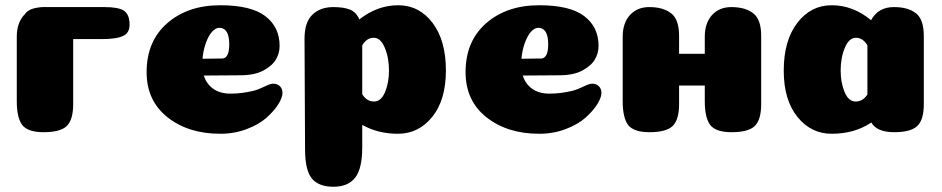

<svg xmlns="http://www.w3.org/2000/svg" viewBox="-20 -504 3590 732"><path d="M378 -477H145Q134 -477 124 -475Q86 -470 72 -446H71Q44 -415 44 -364V-118Q44 -55 65 -27Q87 0 146 0Q209 0 234 -23Q259 -47 259 -107V-355H368Q425 -355 449 -367Q474 -378 474 -410Q474 -448 453 -463Q432 -477 378 -477Z M820 6Q698 6 618.5 -57Q539 -120 539 -229Q539 -347 617.5 -415.5Q696 -484 820 -484Q937 -484 991.5 -442.5Q1046 -401 1046 -329Q1046 -315 1042.5 -302Q1039 -289 1031.5 -276.5Q1024 -264 1011.5 -253.5Q999 -243 983 -234.5Q967 -226 945 -221.5Q923 -217 898 -217L757 -216Q767 -184 793 -165.5Q819 -147 859 -147Q902 -147 947 -158Q966 -163 988.5 -174Q1011 -185 1021 -185Q1038 -185 1047.5 -175Q1057 -165 1057 -150Q1057 -132 1041 -106.5Q1025 -81 996.5 -55.5Q968 -30 921 -12Q874 6 820 6ZM752 -280Q821 -281 827 -281Q842 -281 849 -299Q854 -312 854 -335Q854 -398 816 -398Q802 -398 788.5 -383Q775 -368 765 -340.5Q755 -313 752 -280Z M1361 58Q1361 139 1334 173.5Q1307 208 1251 208Q1195 208 1169 176.5Q1143 145 1143 65L1141 -357Q1141 -419 1171 -448Q1201 -477 1251 -477Q1290 -477 1314 -467.5Q1338 -458 1350 -430Q1419 -484 1498 -484Q1578 -484 1629 -417Q1680 -350 1680 -235Q1680 -123 1628 -58.5Q1576 6 1497 6Q1421 6 1361 -28ZM1361 -145Q1378 -117 1406 -117Q1433 -117 1448 -153Q1463 -189 1463 -235Q1463 -284 1447 -322Q1431 -360 1405 -360Q1378 -360 1361 -331Z M2036 6Q1914 6 1834.5 -57Q1755 -120 1755 -229Q1755 -347 1833.5 -415.5Q1912 -484 2036 -484Q2153 -484 2207.5 -442.5Q2262 -401 2262 -329Q2262 -315 2258.5 -302Q2255 -289 2247.5 -276.5Q2240 -264 2227.5 -253.5Q2215 -243 2199 -234.5Q2183 -226 2161 -221.5Q2139 -217 2114 -217L1973 -216Q1983 -184 2009 -165.5Q2035 -147 2075 -147Q2118 -147 2163 -158Q2182 -163 2204.5 -174Q2227 -185 2237 -185Q2254 -185 2263.5 -175Q2273 -165 2273 -150Q2273 -132 2257 -106.5Q2241 -81 2212.5 -55.5Q2184 -30 2137 -12Q2090 6 2036 6ZM1968 -280Q2037 -281 2043 -281Q2058 -281 2065 -299Q2070 -312 2070 -335Q2070 -398 2032 -398Q2018 -398 2004.5 -383Q1991 -368 1981 -340.5Q1971 -313 1968 -280Z M2768 -477Q2722 -477 2694 -446Q2667 -415 2667 -364V-299H2569V-367Q2569 -430 2539 -453Q2509 -477 2455 -477Q2409 -477 2381 -446Q2354 -415 2354 -364V-118Q2354 -55 2375 -27Q2397 0 2456 0Q2519 0 2544 -23Q2569 -47 2569 -107V-178H2667V-118Q2667 -55 2688 -27Q2710 0 2769 0Q2832 0 2857 -23Q2882 -47 2882 -107V-367Q2882 -430 2852 -453Q2822 -477 2768 -477Z M3151 6Q3072 6 3020 -58.5Q2968 -123 2968 -235Q2968 -349 3019.5 -416.5Q3071 -484 3151 -484Q3232 -484 3301 -427Q3328 -477 3388 -477Q3442 -477 3472 -453.5Q3502 -430 3502 -367V-107Q3502 -47 3477 -23.5Q3452 0 3389 0Q3323 0 3302 -37Q3238 6 3151 6ZM3287 -331Q3270 -360 3243 -360Q3217 -360 3201 -322Q3185 -284 3185 -235Q3185 -189 3200 -153Q3215 -117 3242 -117Q3270 -117 3287 -144Z"/></svg>

Font: Coiny 2.0
Style: Regular
Weight: 400
Version: Version 1.001 July 11, 2018